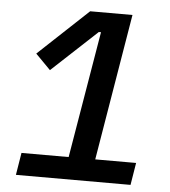

<svg xmlns="http://www.w3.org/2000/svg" viewBox="-51 -744 702 791"><g transform="rotate(5 300.0 -349.0)"><path d="M518 0 533 -92H364L465 -698H290L84 -505L146 -442L333 -616H342L254 -92H59L44 0Z"/></g></svg>

Font: IBM Mono Medium
Style: Italic
Weight: 500
Italic angle: -9°
Monospace: yes
Designer: Mike Abbink, Paul van der Laan, Pieter van Rosmalen
Foundry: Bold Monday
Version: Version 2.3